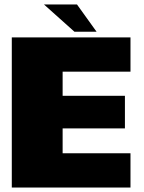

<svg xmlns="http://www.w3.org/2000/svg" viewBox="-20 -843 646 863"><path d="M33 0H566.5V-154H261.5V-266H541.5V-412.5H261.5V-521H566.5V-675H33ZM314.5 -700.5H414L326 -823H177.5Z"/></svg>

Font: Anybody UltraCondensed Thin Black
Style: Regular
Weight: 900
Version: Version 1.111